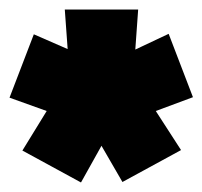

<svg xmlns="http://www.w3.org/2000/svg" viewBox="-20 -754 425 403"><path d="M307 -521 360 -439 237 -372 193 -448 150 -371 27 -438 78 -521 0 -549 51 -682 122 -651 116 -734H270L264 -650L334 -683L385 -550Z"/></svg>

Font: FFF_tuoi-tre Text
Style: Regular
Weight: 700
Designer: bBox Type GmbH
Foundry: bBox Type GmbH
Version: Version 1.001